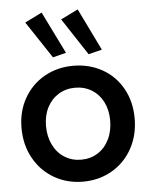

<svg xmlns="http://www.w3.org/2000/svg" viewBox="-55 -831 698 885"><g transform="rotate(-5 294.0 -388.5)"><path d="M32.2 -262.7Q32.2 -339.8 66.7 -400.4Q101.1 -460.9 160.9 -494.6Q220.7 -528.3 293.9 -528.3Q368.2 -528.3 428 -494.9Q487.8 -461.4 521.7 -400.6Q555.7 -339.8 555.7 -262.7Q555.7 -184.1 521.5 -122.6Q487.3 -61 427.5 -26.6Q367.7 7.8 293.9 7.8Q220.7 7.8 160.9 -26.6Q101.1 -61 66.7 -122.8Q32.2 -184.6 32.2 -262.7ZM442.4 -262.7Q442.4 -311 423.6 -348.1Q404.8 -385.3 371.1 -406Q337.4 -426.8 293.9 -426.8Q251.5 -426.8 217.8 -406.2Q184.1 -385.7 164.8 -348.4Q145.5 -311 145.5 -262.7Q145.5 -212.9 164.6 -174.6Q183.6 -136.2 217.5 -115Q251.5 -93.8 293.9 -93.8Q336.9 -93.8 370.6 -115Q404.3 -136.2 423.3 -174.6Q442.4 -212.9 442.4 -262.7ZM257.8 -746.1 337.9 -785.2 432.6 -590.8 370.1 -575.2ZM91.8 -746.1 170.9 -785.2 266.6 -590.8 205.1 -575.2Z"/></g></svg>

Font: Reddit Sans Fudge SemiBold
Style: Regular
Weight: 600
Designer: Stephen Hutchings
Foundry: Reddit
Version: Version 1.011